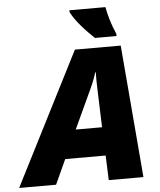

<svg xmlns="http://www.w3.org/2000/svg" viewBox="-120 -979 857 1031"><g transform="rotate(-5 309.0 -463.5)"><path d="M417 -767H533V-779C510 -830 495 -884 487 -927H293V-917C317 -868 373 -808 417 -767ZM-59 0H140L201 -133H419L424 0H611L551 -714H304ZM271 -286 368 -495C382 -525 393 -553 402 -583H405C404 -555 405 -523 406 -491L413 -286Z"/></g></svg>

Font: Noto Sans UI Black
Style: Italic
Weight: 900
Italic angle: -372°
Designer: Monotype Design Team
Foundry: Monotype Imaging Inc.
Version: Version 1.901